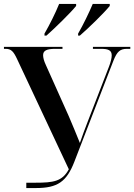

<svg xmlns="http://www.w3.org/2000/svg" viewBox="-20 -951 679 971"><path d="M205 -781V-771H215C259 -810 337 -886 365 -921V-931H279C261 -886 231 -826 205 -781ZM375 -781V-771H384C429 -810 507 -886 535 -921V-931H449C430 -886 401 -826 375 -781ZM113 0H162C271 0 317 -32 356 -133L554 -645C572 -690 587 -704 622 -704H639V-714H450V-704H491C529 -704 545 -696 545 -671C545 -657 540 -636 530 -611L424 -337C410 -301 397 -266 384 -228C366 -273 348 -316 328 -363L212 -622C202 -643 198 -660 198 -672C198 -695 216 -704 260 -704H296V-714H0V-704H8C36 -704 48 -692 67 -651L328 -95C295 -33 249 -27 159 -27H113Z"/></svg>

Font: Noto Serif Display SemiCondensed SemiBold
Style: Regular
Weight: 600
Width: 4
Designer: Monotype Design Team
Foundry: Monotype Imaging Inc.
Version: Version 2.009